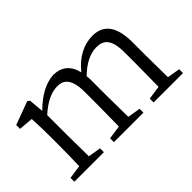

<svg xmlns="http://www.w3.org/2000/svg" viewBox="-71 -806 1095 1095"><g transform="rotate(-45 476.5 -258.0)"><path d="M920 -31 843 -44C842 -115 841 -175 841 -223V-332C840 -453 796 -515 707 -516C634 -516 569 -482 513 -413C497 -480 456 -515 389 -516C326 -512 263 -478 200 -415L192 -505L179 -515L38 -463V-432L125 -425C128 -366 129 -316 129 -276V-223C129 -158 128 -98 126 -43L44 -31V0H282V-31L205 -44C204 -115 203 -175 203 -223V-378C258 -428 309 -453 357 -454C370 -454 381 -453 391 -450C429 -437 448 -394 448 -320V-223C448 -174 447 -114 446 -43L363 -31V0H601V-31L523 -44C522 -115 521 -175 521 -223V-324C522 -343 521 -360 519 -376C571 -427 623 -453 674 -454C689 -454 702 -452 713 -448C750 -435 768 -393 768 -322V-223C768 -176 767 -116 766 -43L683 -31V0H920Z"/></g></svg>

Font: Noto Serif Tangut
Style: Regular
Weight: 400
Designer: YANG Xicheng
Foundry: Liu Zhao Studio
Version: Version 2.169